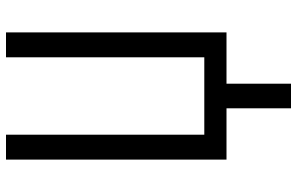

<svg xmlns="http://www.w3.org/2000/svg" viewBox="-195 -580 990 640"><g transform="rotate(-90 300.0 -260.0)"><path d="M259 215V0H88V-735H171V-74H429V-735H512V0H341V215Z"/></g></svg>

Font: Zed Sans Extended
Style: Regular
Weight: 400
Width: 7
Designer: Belleve Invis
Foundry: Belleve Invis
Version: Version 1.0.0; ttfautohint (v1.8.4)